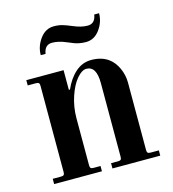

<svg xmlns="http://www.w3.org/2000/svg" viewBox="-103 -761 761 846"><g transform="rotate(-15 278.0 -338.0)"><path d="M40 0V-24H78Q87 -24 90.5 -27.5Q94 -31 94 -40V-434Q94 -443 90.5 -446.5Q87 -450 78 -450H40V-474H210V-385L215 -384Q235 -430 266.5 -458Q298 -486 339 -486Q385 -486 416 -464Q441 -446 455.5 -414Q470 -382 470 -348V-40Q470 -31 473.5 -27.5Q477 -24 486 -24H524V0H306V-24H338Q347 -24 350.5 -27.5Q354 -31 354 -40V-377Q354 -454 308 -454Q288 -454 265 -427.5Q242 -401 226 -353.5Q210 -306 210 -254V-40Q210 -31 213.5 -27.5Q217 -24 226 -24H258V0ZM130 -564Q130 -604 155 -638Q180 -672 218 -672Q240 -672 257 -667Q274 -662 300 -651Q335 -636 364 -636Q398 -636 404 -676H426Q426 -636 401 -602Q376 -568 338 -568Q322 -568 307 -571Q292 -574 283 -578Q274 -582 256 -589Q221 -604 192 -604Q158 -604 152 -564Z"/></g></svg>

Font: Old Standard TT
Style: Bold
Weight: 700
Designer: Alexey Kryukov <alexios@thessalonica.org.ru>
Version: Version 2.2